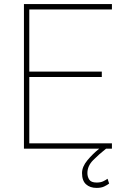

<svg xmlns="http://www.w3.org/2000/svg" viewBox="-20 -731 609 944"><path d="M530.3 -26.4V0H501.5Q466.8 27.3 438.2 56.2Q409.7 85 409.7 120.1Q409.7 138.2 418.9 152.3Q428.2 166.5 455.1 166.5Q474.6 166.5 487.3 160.4Q500 154.3 508.8 147.9L516.6 171.4Q507.3 178.7 492.4 185.8Q477.5 192.9 455.1 192.9Q422.4 192.9 402.8 175Q383.3 157.2 383.3 120.1Q383.3 88.9 409.4 57.4Q435.5 25.9 467.8 0H97.7V-710.9H530.3V-684.6H124V-378.9H480.5V-352.5H124V-26.4Z"/></svg>

Font: Vazirmatn FD Thin
Style: Regular
Weight: 100
Designer: Saber Rastikerdar
Foundry: Saber Rastikerdar
Version: Version 33.003